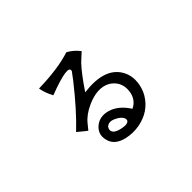

<svg xmlns="http://www.w3.org/2000/svg" viewBox="-113 -900 1146 1146"><g transform="rotate(-45 460.0 -327.0)"><path d="M560 -119Q614 -145 621 -208Q628 -271 583 -310Q574 -318 563 -324Q498 -358 402 -315Q342 -288 309 -247L283 -215L281 -213Q273 -218 231 -253Q227 -256 224 -259Q319 -349 427 -486Q461 -530 463 -534Q480 -585 283 -510Q258 -556 251 -599Q417 -603 519 -637Q558 -617 589 -577L539 -531L538 -530Q493 -482 430 -388Q609 -411 670 -314Q709 -252 685 -169Q678 -145 666 -125Q615 -40 511 -21Q459 -12 407 -24Q340 -40 322 -88Q300 -149 343 -189Q386 -228 450 -210Q514 -191 560 -119ZM489 -107Q481 -132 442 -150Q418 -161 401 -157Q377 -151 374 -128Q373 -121 376 -114Q385 -91 433 -82Q480 -73 489 -93Q491 -99 489 -107Z"/></g></svg>

Font: cwTeXYen
Style: Medium
Weight: 500
Version: Version 1.17